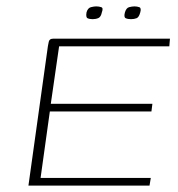

<svg xmlns="http://www.w3.org/2000/svg" viewBox="-20 -581 558 601"><path d="M390 -521Q380 -521 373.5 -524Q367 -527 371 -542Q375 -556 384 -558.5Q393 -561 401 -561Q409 -561 416 -558.5Q423 -556 419 -542Q415 -527 407.5 -524Q400 -521 390 -521ZM270 -521Q260 -521 254 -524Q248 -527 251 -543Q255 -556 264.5 -558.5Q274 -561 281 -561Q290 -561 297 -558.5Q304 -556 299 -543Q296 -528 288 -524.5Q280 -521 270 -521ZM69 0 130 -437Q132 -445 132.5 -449.5Q133 -454 136.5 -457Q140 -460 147 -460H512L510 -436H165L139 -256H457L454 -232H136L107 -24H452L448 0Z"/></svg>

Font: Genos Thin ExtraLight
Style: Italic
Weight: 250
Italic angle: -8°
Version: Version 1.010